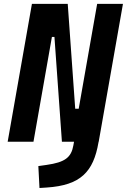

<svg xmlns="http://www.w3.org/2000/svg" viewBox="-20 -713 639 966"><path d="M291.5 0H352.5L349.1 18.6C338.4 79.6 306.6 103.5 214.4 116.7L172.9 122.6L178.7 232.9L215.3 230.5C385.3 219.2 450.2 151.9 475.6 2.9L476.1 0H476.6L598.6 -693.4H468.8L376 -166H358.4L320.8 -693.4H140.6L18.6 0H148.4L241.2 -527.3H253.9Z"/></svg>

Font: Cascadia Code NF
Style: Bold Italic
Weight: 700
Italic angle: -10°
Monospace: yes
Designer: Aaron Bell
Foundry: Saja Typeworks
Version: Version 2404.023